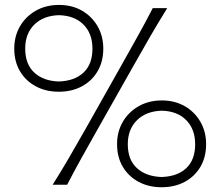

<svg xmlns="http://www.w3.org/2000/svg" viewBox="-20 -766 914 796"><path d="M223.6 -385.7Q170.4 -385.7 128.7 -408Q86.9 -430.2 63 -470.5Q39.1 -510.7 39.1 -564.5Q39.1 -616.2 63 -657.2Q86.9 -698.2 128.9 -721.9Q170.9 -745.6 224.6 -745.6Q278.3 -745.6 319.6 -721.9Q360.8 -698.2 384.5 -657.2Q408.2 -616.2 408.2 -564.5Q408.2 -510.7 384.5 -470.5Q360.8 -430.2 319.3 -408Q277.8 -385.7 223.6 -385.7ZM198.2 0Q233.9 -56.6 265.6 -111.1Q297.4 -165.5 336.9 -235.4L480.5 -490.2Q521.5 -563 552.2 -618.2Q583 -673.3 613.3 -732.4H673.3Q636.7 -673.3 604.7 -618.2Q572.8 -563 531.7 -490.2L387.7 -235.4Q348.1 -165.5 317.9 -111.1Q287.6 -56.6 258.3 0ZM223.6 -428.2Q289.1 -430.2 326.2 -465.1Q363.3 -500 363.3 -564.5Q363.3 -626.5 326.4 -663.8Q289.6 -701.2 224.6 -703.1Q159.7 -701.2 122.1 -663.8Q84.5 -626.5 84.5 -564.5Q84.5 -500 122.1 -465.1Q159.7 -430.2 223.6 -428.2ZM649.9 10.3Q596.7 10.3 554.9 -12Q513.2 -34.2 489.3 -74.2Q465.3 -114.3 465.3 -168.5Q465.3 -220.2 489.3 -261.2Q513.2 -302.2 555.2 -325.9Q597.2 -349.6 650.9 -349.6Q704.6 -349.6 745.8 -325.9Q787.1 -302.2 810.8 -261.2Q834.5 -220.2 834.5 -168.5Q834.5 -114.3 810.8 -74.2Q787.1 -34.2 745.6 -12Q704.1 10.3 649.9 10.3ZM649.9 -32.2Q715.3 -34.2 752.2 -68.8Q789.1 -103.5 789.1 -168Q789.1 -230 752.4 -267.6Q715.8 -305.2 650.9 -307.1Q585.9 -305.2 547.9 -267.6Q509.8 -230 509.8 -168Q509.8 -103.5 547.9 -68.8Q585.9 -34.2 649.9 -32.2Z"/></svg>

Font: Pinar-DS3-FD Light
Style: Regular
Weight: 300
Designer: Amin Abedi
Version: Version 3.000